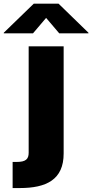

<svg xmlns="http://www.w3.org/2000/svg" viewBox="-99 -791 488 1016"><path d="M52.7 -545.9V17.1C52.7 50.8 37.6 65.9 -10.3 65.9H-32.2V204.1H5.9C145.5 204.1 238.3 160.2 237.8 20.5V-545.9ZM75.7 -614.7 145 -696.3 214.4 -614.7H369.1V-617.7L210.9 -771.5H79.6L-79.1 -617.7V-614.7Z"/></svg>

Font: Raveo ExtraBold
Style: Regular
Weight: 800
Designer: Jakub Foglar, Rasmus Andersson (Inter)
Foundry: Jakubfoglar.com
Version: Version 1.100;Glyphs 3.2.3 (3260)